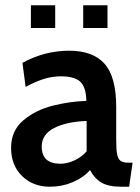

<svg xmlns="http://www.w3.org/2000/svg" viewBox="-20 -697 531 727"><path d="M22 -137Q22 -202 68 -241Q114 -280 178.5 -296.5Q243 -313 307 -315Q306 -367 284 -387.5Q262 -408 211 -408Q179 -408 147.5 -398.5Q116 -389 77 -368L65 -459Q149 -505 242 -505Q332 -505 376 -455.5Q420 -406 420 -292V-169Q420 -130 423.5 -112.5Q427 -95 436.5 -88Q446 -81 468 -81H482L469 10H438Q390 10 363.5 -6Q337 -22 321 -53Q295 -24 255 -7Q215 10 169 10Q105 10 63.5 -30.5Q22 -71 22 -137ZM308 -124V-239Q231 -236 184.5 -212Q138 -188 138 -142Q138 -77 209 -77Q234 -77 261.5 -89.5Q289 -102 308 -124ZM97 -677H189V-591H97ZM295 -677H387V-591H295Z"/></svg>

Font: Cabin SemiBold
Style: Regular
Weight: 600
Designer: Pablo Impallari
Foundry: Pablo Impallari. http://www.impallari.com Igino Marini. http://www.ikern.com
Version: Version 2.200